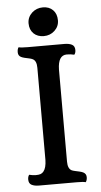

<svg xmlns="http://www.w3.org/2000/svg" viewBox="-63 -993 544 1035"><g transform="rotate(-5 209.5 -475.5)"><path d="M50.3 0ZM357.9 3.9Q346.7 0 309.6 0H106Q80.6 0 65.4 -8.1Q50.3 -16.1 50.3 -37.6Q50.3 -53.2 57.6 -62.5Q77.1 -57.6 93.5 -57.6Q109.9 -57.6 119.4 -61Q128.9 -64.5 135.7 -73.2Q150.9 -91.8 151.9 -134.3V-633.3Q151.9 -671.9 130.4 -681.6Q123.5 -685.1 111.8 -687.5Q100.1 -689.9 88.6 -692.6Q77.1 -695.3 69.3 -699.2Q53.7 -707 53.7 -725.6Q53.7 -743.7 61 -752.4Q72.3 -748.5 109.4 -748.5H308.1Q333.5 -748.5 348.9 -740.5Q364.3 -732.4 364.3 -710.9Q364.3 -694.8 356.4 -686Q337.9 -690.9 315.9 -690.9Q268.6 -690.9 267.1 -613.8V-115.2Q267.1 -76.7 288.6 -66.4Q295.4 -63.5 307.1 -61Q318.8 -58.6 330.3 -55.9Q341.8 -53.2 349.6 -49.3Q365.7 -41 365.7 -22.9Q365.7 -5.9 357.9 3.9ZM201.7 -800.3Q185.1 -800.3 171.1 -805.4Q157.2 -810.5 147 -820.3Q125.5 -841.3 125.5 -876Q125.5 -909.2 150.4 -932.6Q175.3 -955.1 209.5 -955.1Q243.7 -955.1 264.2 -934.3Q284.7 -913.6 284.7 -878.4Q284.7 -845.2 259.8 -822.3Q235.8 -800.3 201.7 -800.3Z"/></g></svg>

Font: Quando
Style: Regular
Weight: 400
Version: Version 1.002